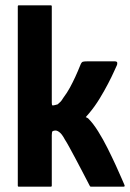

<svg xmlns="http://www.w3.org/2000/svg" viewBox="-20 -703 490 723"><path d="M47 -4V-679Q47 -683 51 -683H171Q175 -683 175 -679V-316Q175 -314 175.5 -310Q176 -306 178 -306Q182 -306 187.5 -307.5Q193 -309 197 -310Q204 -316 208 -320Q212 -324 218 -334Q233 -354 243.5 -373.5Q254 -393 263.5 -413.5Q273 -434 283 -459Q287 -469 292 -470.5Q297 -472 309 -472H412Q421 -472 421.5 -466.5Q422 -461 420 -457Q418 -453 409.5 -434Q401 -415 387 -388Q373 -361 355 -331.5Q337 -302 316 -277Q312 -272 309 -269Q306 -266 303 -262Q305 -261 309 -259Q313 -257 314 -255Q331 -238 349.5 -208.5Q368 -179 385 -145Q402 -111 416 -80.5Q430 -50 438.5 -30Q447 -10 448 -8Q452 0 445 0Q442 0 424 0Q406 0 384.5 0Q363 0 345.5 0Q328 0 325 0Q321 0 320 -0.5Q319 -1 316 -7Q316 -7 308.5 -21.5Q301 -36 289.5 -58Q278 -80 265 -104.5Q252 -129 241 -149Q230 -169 224 -178Q220 -186 213.5 -195Q207 -204 198 -209Q189 -214 178 -209Q175 -206 175 -194V-4Q175 0 171 0H51Q47 0 47 -4Z"/></svg>

Font: Glory
Style: Bold
Weight: 700
Designer: Robert Leuschke
Foundry: Robert Leuschke
Version: Version 1.011